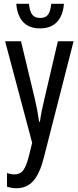

<svg xmlns="http://www.w3.org/2000/svg" viewBox="-20 -755 413 1015"><path d="M67 240Q43 240 17 232V160Q38 167 55 167Q87 167 103.5 144.5Q120 122 134 65L150 0L7 -537H91L164 -233Q178 -174 187 -111H191Q198 -164 215 -233L286 -537H369L211 81Q190 163 156 201.5Q122 240 67 240ZM191 -605Q134 -605 102.5 -638.5Q71 -672 66 -735H133Q137 -695 150.5 -677.5Q164 -660 192 -660Q221 -660 234 -677.5Q247 -695 251 -735H318Q313 -672 281 -638.5Q249 -605 191 -605Z"/></svg>

Font: Noto Sans ExtraCondensed
Style: Regular
Weight: 400
Width: 2
Designer: Monotype Design Team
Foundry: Monotype Imaging Inc.
Version: Version 2.013; ttfautohint (v1.8.4.7-5d5b)